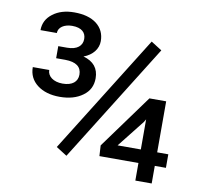

<svg xmlns="http://www.w3.org/2000/svg" viewBox="-79 -801 937 887"><g transform="rotate(10 389.0 -358.0)"><path d="M153.3 -493.2H196.3C247.1 -492.7 272.5 -473.6 272.5 -437C272.5 -403.8 248 -382.8 202.6 -382.8C159.2 -382.8 131.3 -404.8 131.3 -434.1H54.2C54.2 -399.4 67.9 -371.6 94.7 -351.1C121.6 -330.6 156.7 -320.3 199.7 -320.3C244.1 -320.3 279.8 -330.6 307.6 -351.1C335.4 -371.1 349.1 -398.4 349.1 -433.1C349.1 -479.5 324.7 -509.8 276.4 -522.9C319.3 -539.1 342.8 -570.8 342.8 -606.4C342.8 -640.1 330.1 -667 304.7 -687C279.3 -706.5 244.1 -716.3 199.7 -716.3C159.2 -716.3 126 -706.5 99.6 -686.5C72.8 -666.5 59.6 -640.1 59.6 -608.4H136.2C136.2 -635.3 163.6 -653.3 200.7 -653.3C246.1 -653.3 265.6 -632.3 265.6 -603C265.6 -571.8 242.7 -549.8 194.3 -549.8H153.3ZM625.5 -613.3 574.7 -645.5 227.5 -89.8 278.3 -57.6ZM688.5 -385.3H609.9L425.8 -132.3L428.7 -82.5H611.8V0H688.5V-82.5H740.7V-146H688.5ZM603.5 -273.4 611.8 -287.1V-146H502.9Z"/></g></svg>

Font: Roboto
Style: Regular
Weight: 400
Designer: Google
Version: Version 2.137; 2017